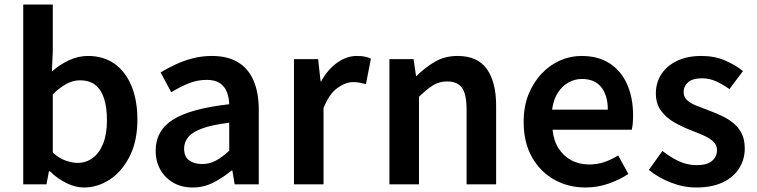

<svg xmlns="http://www.w3.org/2000/svg" viewBox="-20 -817 3355 851"><path d="M352 14Q315 14 275.5 -5Q236 -24 201 -58H197L186 0H83V-797H214V-591L210 -500Q245 -531 286 -550Q327 -569 370 -569Q439 -569 488 -534Q537 -499 563 -435.5Q589 -372 589 -287Q589 -192 555 -124.5Q521 -57 467 -21.5Q413 14 352 14ZM324 -95Q361 -95 390.5 -116.5Q420 -138 437 -180Q454 -222 454 -284Q454 -340 441.5 -379.5Q429 -419 403 -440Q377 -461 334 -461Q304 -461 275 -445.5Q246 -430 214 -399V-141Q242 -115 271.5 -105Q301 -95 324 -95Z M834 14Q785 14 748.5 -7Q712 -28 691 -64.5Q670 -101 670 -149Q670 -239 748 -287.5Q826 -336 996 -355Q995 -385 985.5 -409.5Q976 -434 954.5 -448.5Q933 -463 896 -463Q854 -463 815 -447Q776 -431 739 -408L692 -496Q723 -515 758.5 -531.5Q794 -548 834.5 -558.5Q875 -569 919 -569Q989 -569 1035 -541Q1081 -513 1104 -459.5Q1127 -406 1127 -329V0H1020L1010 -61H1006Q969 -30 926 -8Q883 14 834 14ZM876 -90Q909 -90 937.5 -105.5Q966 -121 996 -149V-273Q921 -264 877 -248Q833 -232 814.5 -209.5Q796 -187 796 -159Q796 -122 818.5 -106Q841 -90 876 -90Z M1283 0V-555H1390L1401 -456H1403Q1433 -510 1475 -539.5Q1517 -569 1561 -569Q1583 -569 1597.5 -566Q1612 -563 1624 -557L1602 -444Q1587 -448 1574.5 -450.5Q1562 -453 1544 -453Q1512 -453 1475.5 -427Q1439 -401 1414 -338V0Z M1706 0V-555H1813L1824 -480H1826Q1863 -517 1907 -543Q1951 -569 2008 -569Q2097 -569 2138 -511Q2179 -453 2179 -348V0H2048V-331Q2048 -400 2027.5 -428Q2007 -456 1962 -456Q1926 -456 1898.5 -438.5Q1871 -421 1837 -388V0Z M2575 14Q2498 14 2436 -21Q2374 -56 2337.5 -121Q2301 -186 2301 -277Q2301 -345 2322.5 -398.5Q2344 -452 2380.5 -490.5Q2417 -529 2462.5 -549Q2508 -569 2557 -569Q2632 -569 2683 -535.5Q2734 -502 2760 -442.5Q2786 -383 2786 -305Q2786 -286 2784.5 -269.5Q2783 -253 2780 -242H2429Q2434 -193 2456 -159Q2478 -125 2512.5 -106.5Q2547 -88 2592 -88Q2627 -88 2658 -98.5Q2689 -109 2720 -128L2765 -46Q2726 -20 2677 -3Q2628 14 2575 14ZM2427 -331H2674Q2674 -394 2645 -430.5Q2616 -467 2559 -467Q2528 -467 2500 -451.5Q2472 -436 2452.5 -406Q2433 -376 2427 -331Z M3066 14Q3009 14 2953 -8Q2897 -30 2856 -64L2916 -148Q2953 -119 2990 -102Q3027 -85 3069 -85Q3114 -85 3136 -104Q3158 -123 3158 -152Q3158 -175 3140.5 -190.5Q3123 -206 3095.5 -218Q3068 -230 3039 -241Q3003 -255 2968 -275Q2933 -295 2910 -326Q2887 -357 2887 -403Q2887 -451 2911.5 -488.5Q2936 -526 2981.5 -547.5Q3027 -569 3089 -569Q3147 -569 3193.5 -549Q3240 -529 3273 -502L3213 -422Q3184 -443 3154 -456.5Q3124 -470 3092 -470Q3050 -470 3030 -452.5Q3010 -435 3010 -409Q3010 -387 3025.5 -373Q3041 -359 3067 -348.5Q3093 -338 3123 -327Q3152 -316 3180 -303Q3208 -290 3231 -271Q3254 -252 3267.5 -225Q3281 -198 3281 -159Q3281 -111 3256.5 -71.5Q3232 -32 3184 -9Q3136 14 3066 14Z"/></svg>

Font: Noto Sans SC Thin SemiBold
Style: Regular
Weight: 600
Version: Version 2.004-H2;hotconv 1.0.118;makeotfexe 2.5.65603